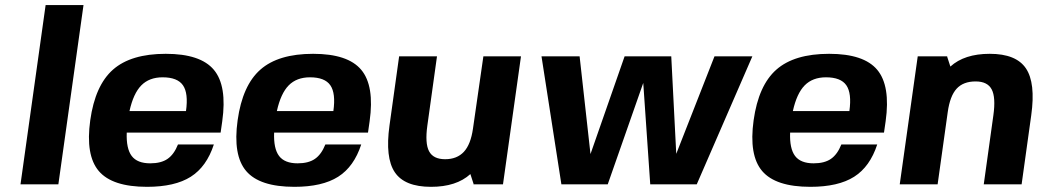

<svg xmlns="http://www.w3.org/2000/svg" viewBox="-20 -720 4061 750"><path d="M60.1 0 158.2 -700.2H306.2L208 0Z M475.1 -202.1Q472.7 -139.6 494.4 -110.8Q516.1 -82 566.9 -82Q609.4 -82 634.5 -99.4Q659.7 -116.7 675.3 -155.8H815.4Q787.1 -68.8 725.1 -29.5Q663.1 9.8 554.2 9.8Q418.5 9.8 366 -51.8Q313.5 -113.3 332.5 -250Q351.6 -386.7 421.6 -448.2Q491.7 -509.8 627.4 -509.8Q763.2 -509.8 815.4 -447.3Q867.7 -384.8 848.1 -246.1L841.8 -202.1ZM615.2 -418Q563 -418 532 -386.5Q501 -355 485.8 -286.1H706.5Q716.3 -355.5 694.8 -386.7Q673.3 -418 615.2 -418Z M1050.8 -202.1Q1048.3 -139.6 1070.1 -110.8Q1091.8 -82 1142.6 -82Q1185.1 -82 1210.2 -99.4Q1235.4 -116.7 1251 -155.8H1391.1Q1362.8 -68.8 1300.8 -29.5Q1238.8 9.8 1129.9 9.8Q994.1 9.8 941.7 -51.8Q889.2 -113.3 908.2 -250Q927.2 -386.7 997.3 -448.2Q1067.4 -509.8 1203.1 -509.8Q1338.9 -509.8 1391.1 -447.3Q1443.4 -384.8 1423.8 -246.1L1417.5 -202.1ZM1190.9 -418Q1138.7 -418 1107.7 -386.5Q1076.7 -355 1061.5 -286.1H1282.2Q1292 -355.5 1270.5 -386.7Q1249 -418 1190.9 -418Z M1829.1 0 1830.1 -1 1817.4 -40Q1762.7 9.8 1663.6 9.8Q1560.5 9.8 1522.2 -47.1Q1483.9 -104 1501.5 -230L1539.1 -500H1687L1649.4 -230Q1639.6 -160.2 1656 -129.2Q1672.4 -98.1 1718.8 -98.1Q1765.1 -98.1 1792 -127Q1818.8 -155.8 1827.6 -217.8L1868.2 -500H2015.1L1944.8 0Z M2701.7 0H2520L2492.7 -396L2354 0H2172.9L2095.2 -500H2244.1L2286.6 -118.2L2419.9 -500H2602.1L2621.6 -119.1L2771 -500H2918.9Z M3066.4 -202.1Q3064 -139.6 3085.7 -110.8Q3107.4 -82 3158.2 -82Q3200.7 -82 3225.8 -99.4Q3251 -116.7 3266.6 -155.8H3406.7Q3378.4 -68.8 3316.4 -29.5Q3254.4 9.8 3145.5 9.8Q3009.8 9.8 2957.3 -51.8Q2904.8 -113.3 2923.8 -250Q2942.9 -386.7 3012.9 -448.2Q3083 -509.8 3218.8 -509.8Q3354.5 -509.8 3406.7 -447.3Q3459 -384.8 3439.5 -246.1L3433.1 -202.1ZM3206.5 -418Q3154.3 -418 3123.3 -386.5Q3092.3 -355 3077.1 -286.1H3297.9Q3307.6 -355.5 3286.1 -386.7Q3264.6 -418 3206.5 -418Z M3680.7 -500 3679.7 -499 3692.4 -460Q3747.1 -509.8 3846.2 -509.8Q3949.2 -509.8 3987.5 -452.9Q4025.9 -396 4008.3 -270L3970.7 0H3822.8L3860.4 -270Q3870.1 -339.8 3853.8 -370.8Q3837.4 -401.9 3791 -401.9Q3742.7 -401.9 3716.8 -373.5Q3690.9 -345.2 3682.1 -282.2L3642.6 0H3494.6L3564.9 -500Z"/></svg>

Font: Fivo Sans
Style: Italic
Weight: 700
Designer: Alexander Slobzheninov
Foundry: Alexander Slobzheninov
Version: 1.0